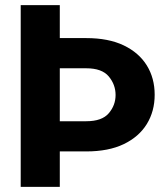

<svg xmlns="http://www.w3.org/2000/svg" viewBox="-20 -731 654 751"><path d="M61 -710.9H213.9V-582H317.4Q404.3 -582 463.9 -553.5Q523.4 -524.9 554.2 -475.1Q585 -425.3 585 -360.4Q585 -295.9 554.2 -245.8Q523.4 -195.8 463.9 -167.2Q404.3 -138.7 317.4 -138.7H213.9V0H61ZM317.4 -463.9H213.9V-256.8H317.4Q378.9 -256.8 405.5 -288.1Q432.1 -319.3 432.1 -359.4Q432.1 -399.9 405.5 -431.9Q378.9 -463.9 317.4 -463.9Z"/></svg>

Font: Vazirmatn UI ExtraBold
Style: Regular
Weight: 800
Designer: Saber Rastikerdar
Foundry: Saber Rastikerdar
Version: Version 33.003